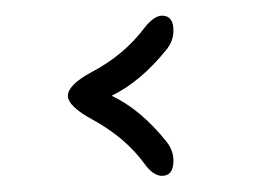

<svg xmlns="http://www.w3.org/2000/svg" viewBox="-20 -380 342 240"><path d="M188 -203.1Q196.8 -191.9 196.8 -179.2Q196.8 -160.2 182.6 -160.2Q171.4 -160.2 160.6 -175.3Q148.4 -191.9 132.3 -205.6Q116.2 -219.2 95.7 -230.5Q64.9 -247.1 64.9 -260.3Q64.9 -273.9 94.7 -290Q134.8 -311 160.6 -345.2Q172.4 -360.4 182.6 -360.4Q196.8 -360.4 196.8 -341.8Q196.8 -328.6 188 -317.9Q156.2 -278.3 119.6 -260.3Q155.8 -243.2 188 -203.1Z"/></svg>

Font: DimaRavanNevis
Style: regular
Weight: 400
Designer: R.Balvardi
Foundry: Dima Software Group
Version: Version 1.00;May 26, 2019;FontCreator 11.5.0.2427 64-bit